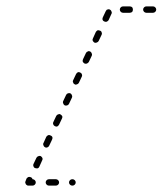

<svg xmlns="http://www.w3.org/2000/svg" viewBox="-20 -571 509 601"><path d="M59 0Q59 2 60 3Q60 5 62 7Q63 8 65 9Q66 10 67 10Q68 10 69 10H82Q86 10 89 7Q92 4 92 0Q92 -4 89 -7Q86 -10 82 -10Q81 -12 80 -14Q79 -15 77 -16Q73 -18 69 -17Q65 -15 63 -12L60 -4Q59 -2 59 0ZM162 7Q165 4 165 0Q165 -4 162 -7Q159 -10 155 -10H133Q129 -10 126 -7Q123 -4 123 0Q123 4 126 7Q129 10 133 10H155Q159 10 162 7ZM214 7Q217 4 217 0Q217 -4 214 -7Q211 -10 207 -10H206Q202 -10 199 -7Q196 -4 196 0Q196 4 199 7Q202 10 206 10H207Q211 10 214 7ZM85 -50Q86 -46 90 -45Q92 -44 94 -44Q96 -44 98 -44Q99 -45 101 -46Q102 -48 103 -49L112 -69Q114 -72 113 -76Q111 -80 108 -82Q104 -84 100 -82Q96 -81 94 -77L85 -58Q83 -54 85 -50ZM116 -116Q117 -112 121 -110Q125 -108 129 -110Q132 -111 134 -115L143 -134Q145 -138 144 -142Q142 -146 138 -147Q135 -149 131 -148Q127 -146 125 -143L116 -123Q114 -120 116 -116ZM147 -181Q148 -178 152 -176Q156 -174 159 -175Q163 -177 165 -181L174 -200Q176 -204 175 -207Q173 -211 169 -213Q166 -215 162 -213Q158 -212 156 -208L147 -189Q145 -185 147 -181ZM178 -247Q179 -243 183 -241Q186 -240 190 -241Q194 -242 196 -246L205 -265Q207 -269 205 -273Q204 -277 200 -279Q197 -280 193 -279Q189 -278 187 -274L178 -255Q176 -251 178 -247ZM208 -316Q208 -314 209 -313Q209 -311 211 -309Q212 -308 214 -307Q217 -305 221 -307Q225 -308 227 -312L236 -331Q237 -333 237 -335Q237 -337 236 -339Q236 -340 234 -342Q233 -343 231 -344Q227 -346 224 -345Q220 -343 218 -339L209 -320Q208 -318 208 -316ZM239 -378Q241 -374 245 -372Q248 -371 252 -372Q256 -374 258 -377L267 -396Q269 -400 267 -404Q266 -408 262 -410Q258 -412 255 -410Q251 -409 249 -405L240 -386Q238 -382 239 -378ZM270 -444Q272 -440 275 -438Q279 -436 283 -438Q287 -439 289 -443L298 -462Q300 -466 298 -470Q297 -474 293 -475Q289 -477 285 -476Q282 -474 280 -471L271 -451Q269 -448 270 -444ZM301 -509Q303 -505 306 -504Q310 -502 314 -503Q318 -505 320 -508L329 -528Q331 -531 329 -535Q328 -539 324 -541Q322 -542 320 -542Q318 -542 316 -541Q314 -541 313 -539Q312 -538 311 -536L302 -517Q300 -513 301 -509ZM358 -548Q355 -545 355 -541Q355 -537 358 -534Q361 -531 365 -531H386Q391 -531 394 -534Q396 -537 396 -541Q396 -545 394 -548Q391 -551 386 -551H365Q361 -551 358 -548ZM466 -548Q469 -545 469 -541Q469 -537 466 -534Q463 -531 459 -531H438Q434 -531 431 -534Q428 -537 428 -541Q428 -545 431 -548Q434 -551 438 -551H459Q463 -551 466 -548Z"/></svg>

Font: FRB American Cursive Dashed Light
Style: Italic
Weight: 300
Italic angle: -25°
Version: Version 2.0;Modular Font Editor K font №1